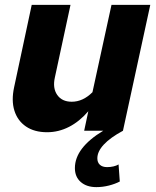

<svg xmlns="http://www.w3.org/2000/svg" viewBox="-20 -536 640 787"><path d="M375 231Q335 231 311 210Q287 189 287 153Q287 70 403 0H325L342 -80Q306 -38 263 -16Q220 6 173 6Q121 6 86.5 -17.5Q52 -41 39 -82.5Q26 -124 38 -179L110 -516H269L205 -219Q195 -175 214.5 -147Q234 -119 274 -119Q320 -119 359 -158L437 -516H596L484 0Q432 28 405.5 56.5Q379 85 379 113Q379 130 389.5 139.5Q400 149 419 149Q433 149 445.5 146Q458 143 466 138L471 208Q452 218 426.5 224.5Q401 231 375 231Z"/></svg>

Font: Red Hat Mono
Style: Italic
Weight: 400
Italic angle: -12°
Monospace: yes
Designer: Pentagram, MCKL
Foundry: MCKL
Version: Version 1.030